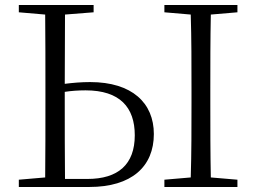

<svg xmlns="http://www.w3.org/2000/svg" viewBox="-20 -745 1021 765"><path d="M55 0H336C504 0 593 -81 593 -211C593 -334 507 -418 339 -418C303 -418 270 -415 238 -411L239 -687L353 -696V-725H55V-696L160 -687C161 -590 161 -490 161 -390V-335C161 -235 161 -137 160 -38L55 -29ZM238 -379C264 -383 291 -385 321 -385C458 -385 517 -317 517 -206C517 -90 451 -32 328 -32H239C238 -132 238 -233 238 -335ZM635 -696 740 -687C743 -590 743 -490 743 -390V-335C743 -235 743 -136 740 -38L635 -29V0H926V-29L820 -38C818 -137 818 -235 818 -335V-390C818 -490 818 -590 820 -687L926 -696V-725H635Z"/></svg>

Font: Noto Serif KR Light
Style: Regular
Weight: 300
Designer: Ryoko NISHIZUKA 西塚涼子 (kana & ideographs); Frank Grießhammer (Latin, Greek & Cyrillic); Wenlong ZHANG 张文龙 (bopomofo); San
Foundry: Adobe
Version: Version 2.001;hotconv 1.1.0;makeotfexe 2.6.0